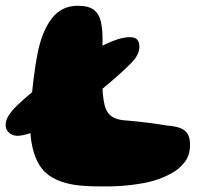

<svg xmlns="http://www.w3.org/2000/svg" viewBox="-20 -628 722 683"><path d="M42.5 -144.9Q31.4 -144.9 21.6 -149.6Q11.9 -154.4 5.9 -163.1Q0 -171.9 0 -183.5Q0 -201.2 12.2 -219.3Q24.4 -237.4 44.2 -256Q64 -274.6 86.4 -293.6Q110.1 -314.2 142.9 -337.3Q175.6 -360.4 210.5 -382.8Q245.4 -405.2 276.2 -424.6Q307.1 -444 327.5 -456.9Q358.2 -473.4 388.1 -484.6Q418 -495.8 442 -495.8Q460.6 -495.8 468.2 -486.8Q475.9 -477.8 475.9 -461.8Q475.9 -453.9 473.8 -446.3Q471.6 -438.8 468.1 -431.9Q464.5 -425 459.7 -418.6Q454.9 -412.2 449.5 -406.6Q426.8 -383.2 398.9 -358.6Q371.1 -333.9 340.9 -309.2Q310.6 -284.6 279.6 -261.5Q248.6 -238.4 219.8 -217.8Q193.9 -200.5 159.2 -183.8Q124.6 -167 92.8 -155.9Q60.9 -144.9 42.5 -144.9ZM237 28.2Q152.2 12.6 119.8 -41.2Q87.2 -95 87.2 -186.2Q87.2 -208.1 88.9 -234.8Q90.5 -261.4 93.1 -290Q95.8 -318.6 99.3 -346.7Q102.9 -374.8 106.8 -399.4Q110.8 -424 114.4 -442.2Q130.8 -519.9 165.2 -563.7Q199.8 -607.5 256.6 -607.5Q295.6 -607.5 314.4 -592.5Q333.1 -577.5 338.9 -550.8Q344.8 -524 344.8 -488.2Q344.8 -474.9 344.4 -459.6Q344.1 -444.2 343.9 -427.9Q343.6 -411.5 343.4 -394.5Q343.2 -377.5 343.4 -361Q343.5 -344.5 343.9 -328.6Q344.4 -312.8 345.5 -298.5Q347.4 -273 352 -254.6Q356.6 -236.2 366.2 -224.3Q375.8 -212.4 391.8 -206.4Q407.9 -200.4 432.2 -199.2Q474.1 -195.5 510.9 -190.8Q547.6 -186.1 570.5 -181.8Q589.2 -180.8 606.8 -176.8Q624.2 -172.8 635 -165.2Q645.5 -157.4 650.8 -145Q656 -132.6 656 -112.1Q656 -77.1 637.9 -52.6Q619.8 -28 590.4 -11.7Q561 4.6 526.5 14.9Q494.5 24.1 449.1 29.7Q403.6 35.2 358 35.2Q336.6 35.2 314.6 34.8Q292.5 34.4 272.6 32.7Q252.6 31 237 28.2Z"/></svg>

Font: Gluten Thin
Style: Regular
Weight: 100
Designer: Tyler Finck
Foundry: Etcetera Type Company
Version: Version 1.300